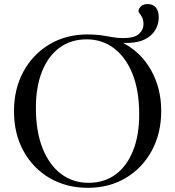

<svg xmlns="http://www.w3.org/2000/svg" viewBox="-20 -890 838 920"><path d="M399.5 -725Q437.5 -725 465.8 -720.8Q494 -716.5 518.5 -712Q543 -707.5 570 -707.5Q623.5 -707.5 645.5 -727.2Q667.5 -747 667.5 -774.5Q667.5 -800 655.5 -816.2Q643.5 -832.5 643.5 -837Q643.5 -848.5 655.2 -859.5Q667 -870.5 688 -870.5Q713 -870.5 726.8 -854Q740.5 -837.5 740.5 -808Q740.5 -751.5 697.5 -716.2Q654.5 -681 569.5 -684.5Q656.5 -639 704.5 -552.5Q752.5 -466 752.5 -359Q752.5 -251 707.2 -167.8Q662 -84.5 582.5 -37.2Q503 10 401 10Q298 10 218 -36.8Q138 -83.5 92.5 -166.5Q47 -249.5 47 -357Q47 -464.5 92.5 -547.5Q138 -630.5 217.5 -677.8Q297 -725 399.5 -725ZM404 -14Q479.5 -14 533.8 -54Q588 -94 617.5 -167.8Q647 -241.5 647 -341.5Q647 -456 614.8 -536.2Q582.5 -616.5 525.8 -659Q469 -701.5 395.5 -701.5Q320 -701.5 265.5 -661.5Q211 -621.5 181.5 -547.8Q152 -474 152 -373.5Q152 -259.5 184.2 -179Q216.5 -98.5 273.2 -56.2Q330 -14 404 -14Z"/></svg>

Font: Newsreader Display
Style: Regular
Weight: 400
Designer: Hugues Gentile
Foundry: Production Type
Version: Version 1.001